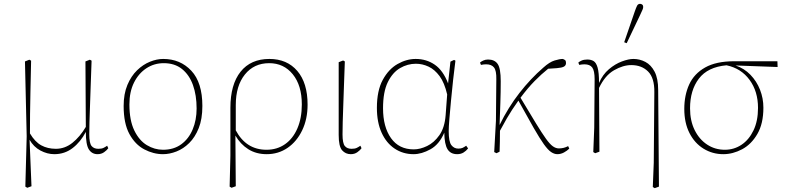

<svg xmlns="http://www.w3.org/2000/svg" viewBox="-20 -790 4090 1000"><path d="M112 182 119 -80 110 -470 133 -479 142 -474Q140 -378 138.5 -311.5Q137 -245 136.5 -194Q136 -143 136 -95Q162 -51 195 -33Q228 -15 271 -15Q318 -15 357 -46Q396 -77 427 -129L425 -470L448 -479L457 -474Q454 -392 452 -333Q450 -274 448.5 -231Q447 -188 446 -154.5Q445 -121 445 -90Q445 -44 457 -29.5Q469 -15 492 -15Q509 -15 518.5 -19.5Q528 -24 538 -31L544 -18Q537 -8 522.5 2.5Q508 13 488 13Q459 13 443 -11.5Q427 -36 427 -103Q400 -51 358.5 -19Q317 13 263 13Q226 13 190.5 -6Q155 -25 134 -62L144 180L122 188Z M829 13Q779 13 731.5 -12Q684 -37 654 -92Q624 -147 624 -238Q624 -301 643.5 -347.5Q663 -394 694 -424Q725 -454 761 -468.5Q797 -483 830 -483Q919 -483 976.5 -421.5Q1034 -360 1034 -238Q1034 -170 1015 -122.5Q996 -75 965.5 -45Q935 -15 899 -1Q863 13 829 13ZM829 -10Q885 -10 924 -38.5Q963 -67 983.5 -116Q1004 -165 1004 -225Q1004 -294 985 -347Q966 -400 928 -430.5Q890 -461 833 -461Q783 -461 742.5 -434.5Q702 -408 678 -360Q654 -312 654 -246Q654 -163 679.5 -110.5Q705 -58 745 -34Q785 -10 829 -10Z M1208 -243V-111Q1262 -10 1368 -10Q1423 -10 1464.5 -39Q1506 -68 1529 -121.5Q1552 -175 1552 -246Q1552 -345 1505 -403Q1458 -461 1382 -461Q1303 -461 1255.5 -402Q1208 -343 1208 -243ZM1176 182 1180 21V-228Q1180 -350 1233 -416.5Q1286 -483 1383 -483Q1475 -483 1528.5 -420.5Q1582 -358 1582 -245Q1582 -170 1554 -111.5Q1526 -53 1478 -20Q1430 13 1369 13Q1314 13 1273 -13Q1232 -39 1206 -84L1208 180L1186 188Z M1807 13Q1780 13 1762 -7Q1744 -27 1744 -87V-466L1767 -475L1776 -470Q1773 -389 1771 -330.5Q1769 -272 1767.5 -229.5Q1766 -187 1765 -154Q1764 -121 1764 -90Q1764 -44 1776 -29.5Q1788 -15 1811 -15Q1828 -15 1837.5 -19.5Q1847 -24 1857 -31L1863 -18Q1856 -8 1841.5 2.5Q1827 13 1807 13Z M1975 -226Q1975 -129 2016.5 -70.5Q2058 -12 2135 -12Q2168 -12 2204.5 -29.5Q2241 -47 2268.5 -86Q2296 -125 2301 -190L2309 -298Q2295 -359 2269.5 -393.5Q2244 -428 2212 -443Q2180 -458 2146 -458Q2103 -458 2064 -435.5Q2025 -413 2000 -362.5Q1975 -312 1975 -226ZM2134 13Q2079 13 2035.5 -16Q1992 -45 1967.5 -99Q1943 -153 1943 -228Q1943 -318 1973.5 -374Q2004 -430 2050.5 -456.5Q2097 -483 2145 -483Q2201 -483 2244.5 -453Q2288 -423 2314 -355V-358L2326 -469L2345 -478L2352 -474Q2346 -429 2340 -374Q2334 -319 2329 -266Q2324 -213 2320.5 -170.5Q2317 -128 2317 -107Q2317 -52 2331 -34Q2345 -16 2367 -16Q2381 -16 2389.5 -20Q2398 -24 2408 -31L2418 -17Q2408 -4 2394 4.5Q2380 13 2361 13Q2327 13 2311 -12.5Q2295 -38 2294 -99Q2268 -38 2222 -12.5Q2176 13 2134 13Z M2566 8 2554 2 2563 -161 2565 -377Q2566 -422 2553 -438.5Q2540 -455 2512 -455Q2499 -455 2485 -452L2480 -464Q2485 -469 2496.5 -474.5Q2508 -480 2522 -480Q2556 -480 2572 -457Q2588 -434 2588 -367Q2588 -310 2586 -253Q2584 -196 2582 -139Q2627 -231 2685.5 -306Q2744 -381 2810 -438Q2842 -467 2868.5 -475Q2895 -483 2911 -483Q2918 -481 2923 -477Q2928 -473 2928 -462Q2928 -449 2917 -443Q2906 -437 2880 -435L2835 -432Q2800 -404 2764.5 -368Q2729 -332 2691 -281Q2740 -199 2771.5 -147.5Q2803 -96 2823.5 -67.5Q2844 -39 2859.5 -28Q2875 -17 2891 -17Q2917 -17 2939 -29L2945 -16Q2934 -5 2917.5 4Q2901 13 2883 13Q2867 13 2850.5 2Q2834 -9 2812.5 -39Q2791 -69 2759.5 -124Q2728 -179 2680 -266Q2661 -239 2647.5 -218.5Q2634 -198 2619.5 -173Q2605 -148 2584 -109Q2584 -81 2583.5 -53Q2583 -25 2582 0Z M3380 184 3385 58 3388 -310Q3389 -384 3355.5 -417.5Q3322 -451 3268 -451Q3225 -451 3178 -424Q3131 -397 3100 -332L3102 0L3080 8L3070 2L3075 -124L3077 -377Q3077 -422 3064.5 -438.5Q3052 -455 3024 -455Q3011 -455 2997 -452L2992 -464Q2997 -469 3009 -474.5Q3021 -480 3039 -480Q3058 -480 3071.5 -472Q3085 -464 3092.5 -438Q3100 -412 3100 -358Q3119 -402 3151.5 -429.5Q3184 -457 3219 -470Q3254 -483 3279 -483Q3312 -483 3341.5 -467.5Q3371 -452 3389.5 -416.5Q3408 -381 3408 -321L3412 182L3390 190ZM3231 -570 3286 -730Q3293 -750 3298 -760Q3303 -770 3314 -770Q3320 -770 3325 -766Q3330 -762 3330 -754Q3330 -747 3326.5 -739.5Q3323 -732 3314 -712L3244 -565Z M3747 13Q3691 13 3644.5 -15.5Q3598 -44 3571 -97Q3544 -150 3544 -223Q3544 -294 3569.5 -350Q3595 -406 3652.5 -438.5Q3710 -471 3804 -471H4029L4030 -441L3811 -449Q3856 -434 3888.5 -400.5Q3921 -367 3938.5 -322.5Q3956 -278 3956 -229Q3956 -146 3924.5 -92Q3893 -38 3845 -12.5Q3797 13 3747 13ZM3574 -226Q3574 -161 3598 -112.5Q3622 -64 3663 -37Q3704 -10 3755 -10Q3803 -10 3842 -36Q3881 -62 3904.5 -111Q3928 -160 3928 -228Q3928 -314 3884 -374Q3840 -434 3764 -450Q3666 -441 3620 -380.5Q3574 -320 3574 -226Z"/></svg>

Font: Source Serif 4 ExtraLight
Style: Regular
Weight: 200
Designer: Frank Grießhammer
Foundry: Adobe
Version: Version 4.005;hotconv 1.1.0;makeotfexe 2.6.0